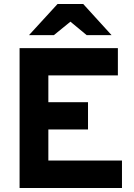

<svg xmlns="http://www.w3.org/2000/svg" viewBox="-20 -941 672 961"><path d="M78 0V-700H570V-563.5H222V-429.5H420.5V-293H222V-137.5H590.5V0ZM125 -765 268 -921H396.5L538.5 -765H414L332.5 -832.5L249.5 -765Z"/></svg>

Font: Overpass ExtraBold
Style: Regular
Weight: 800
Designer: Delve Withrington, Dave Bailey, Thomas Jockin
Foundry: Delve Fonts LLC
Version: Version 4.000; ttfautohint (v1.8.3)